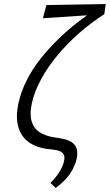

<svg xmlns="http://www.w3.org/2000/svg" viewBox="-20 -731 542 948"><path d="M255 197 229 172Q255 147 272.5 119.5Q290 92 296 65Q301 43 294.5 31.5Q288 20 274.5 15Q261 10 244 8Q227 6 210 4Q169 -2 138.5 -18.5Q108 -35 89 -63Q70 -91 65 -130.5Q60 -170 71 -221Q84 -280 112 -335Q140 -390 179.5 -440Q219 -490 265.5 -535.5Q312 -581 361.5 -619.5Q411 -658 459 -690L495 -661Q431 -620 372 -568.5Q313 -517 265 -459.5Q217 -402 183.5 -341Q150 -280 137 -220Q126 -168 136 -133Q146 -98 174.5 -79Q203 -60 246 -53Q270 -50 293.5 -45Q317 -40 334 -29Q351 -18 358 2Q365 22 358 56Q352 80 339.5 104Q327 128 306.5 151Q286 174 255 197ZM192 -641 209 -706 502 -711 495 -661Z"/></svg>

Font: Ysabeau Office
Style: Italic
Weight: 400
Italic angle: -12°
Designer: Christian Thalmann (Catharsis Fonts)
Version: Version 2.001;gftools[0.9.30]; featfreeze: tnum,lnum,ss02